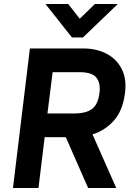

<svg xmlns="http://www.w3.org/2000/svg" viewBox="-20 -943 661 963"><path d="M341 -755 208 -923H322L380 -849L456 -923H571L396 -755ZM130 -700H397Q464 -700 514.5 -673.5Q565 -647 590.5 -597Q616 -547 607 -477Q596 -389 552 -339Q508 -289 444 -269L563 0H422L310 -255H204L173 0H45ZM383 -581H244L218 -374H357Q415 -375 443.5 -398Q472 -421 479 -477Q485 -526 464 -553Q443 -580 383 -581Z"/></svg>

Font: Haskoy Bold
Style: Italic
Weight: 700
Designer: Ertekin Erdin
Foundry: Ertekin Erdin
Version: Version 2.000; ttfautohint (v1.8.4.7-5d5b)